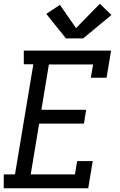

<svg xmlns="http://www.w3.org/2000/svg" viewBox="-22 -1005 642 1025"><path d="M-2 0V-74H58L156 -662H105V-735H571L547 -590H463L475 -661H239L199 -419H438L426 -345H187L142 -74H378L390 -145H473L449 0ZM422 -800H330L225 -931L298 -979L384 -855L511 -985L573 -925Z"/></svg>

Font: Iosevka Curly Slab ExObl
Style: Regular
Weight: 400
Width: 7
Italic angle: -9°
Monospace: yes
Designer: Belleve Invis
Foundry: Belleve Invis
Version: Version 11.1.0; ttfautohint (v1.8.3)